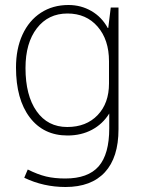

<svg xmlns="http://www.w3.org/2000/svg" viewBox="-20 -530 571 768"><path d="M454 -500V-13Q454 100 399.5 159Q345 218 242 218Q154 218 77 181L91 148Q131 168 164.5 176Q198 184 241 184Q332 184 374.5 135.5Q417 87 417 -17V-76Q391 -34 348 -11Q305 12 250 12Q154 12 99 -60.5Q44 -133 44 -260Q44 -335 70 -391.5Q96 -448 143.5 -479Q191 -510 254 -510Q304 -510 345.5 -486Q387 -462 411 -418H413L423 -500ZM416 -285Q416 -371 370.5 -423.5Q325 -476 250 -476Q173 -476 127.5 -417Q82 -358 82 -258Q82 -148 126.5 -85Q171 -22 249 -22Q325 -22 370.5 -69.5Q416 -117 416 -196Z"/></svg>

Font: Sarabun Thin
Style: Regular
Weight: 250
Designer: Suppakit Chalermlarp | Katatrad Co.,Ltd.
Foundry: Cadson Demak Co.,Ltd.
Version: Version 1.000; ttfautohint (v1.6)